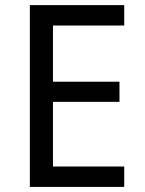

<svg xmlns="http://www.w3.org/2000/svg" viewBox="-20 -734 568 754"><path d="M467.8 0H97.2V-713.9H467.8V-633.8H188V-413.1H449.2V-334H188V-80.1H467.8Z"/></svg>

Font: WenQuanYi Micro Hei
Style: Regular
Weight: 400
Foundry: Ascender Corporation
Version: Version 0.2.0-beta